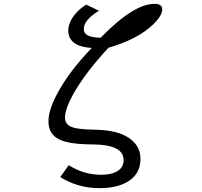

<svg xmlns="http://www.w3.org/2000/svg" viewBox="-20 -850 1040 989"><path d="M334 1Q412.1 50.3 501 50.3Q548.3 50.3 577.6 35.6Q616.7 16.1 616.7 -25.4Q616.7 -105 459 -106Q340.3 -106.4 288.1 -130.4Q229.5 -156.7 229.5 -225.1Q229.5 -285.6 278.8 -375Q340.3 -486.8 452.6 -603Q331.5 -610.8 331.5 -693.4Q331.5 -724.6 354 -759.8Q378.9 -797.9 423.8 -826.2L489.7 -794.9Q411.6 -747.1 411.6 -700.2Q411.6 -656.2 498.5 -655.8Q668.5 -830.1 775.4 -830.1Q815.9 -830.1 815.9 -802.2Q815.9 -769.5 768.1 -723.6Q689.9 -647.9 538.6 -604Q414.6 -469.7 355 -360.8Q314.9 -288.6 314.9 -243.7Q314.9 -206.1 356 -193.4Q389.6 -183.1 464.4 -182.1Q568.4 -180.7 626.5 -149.9Q703.6 -109.4 703.6 -31.2Q703.6 54.2 624 93.3Q572.3 119.1 492.7 119.1Q380.4 119.1 290.5 62Z"/></svg>

Font: FORM UDPGothic
Style: Regular
Weight: 400
Foundry: Pronama LLC
Version: Version 1.05101